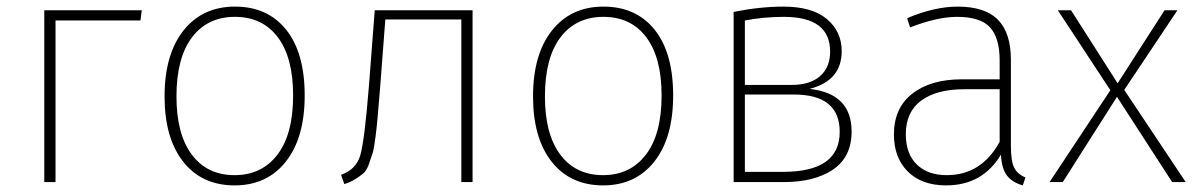

<svg xmlns="http://www.w3.org/2000/svg" viewBox="-20 -551 3622 581"><path d="M114 0V-520H409L405 -489H148V0Z M514 -259Q514 -145 560.5 -83Q607 -21 690 -21Q772 -21 819.5 -83Q867 -145 867 -262Q867 -377 820.5 -438.5Q774 -500 691 -500Q608 -500 561 -438Q514 -376 514 -259ZM691 -531Q790 -531 846 -461Q902 -391 902 -262Q902 -134 845 -62Q788 10 690 10Q591 10 534.5 -61.5Q478 -133 478 -259Q478 -387 535.5 -459Q593 -531 691 -531Z M1410 -520V0H1376V-492H1146L1130 -283Q1125 -226 1123 -200Q1121 -174 1116.5 -138Q1112 -102 1107.5 -87.5Q1103 -73 1096 -53.5Q1089 -34 1078.5 -25.5Q1068 -17 1054.5 -8.5Q1041 0 1022 6L1012 -22Q1058 -38 1070.5 -82Q1083 -126 1096 -286L1114 -520Z M1629 -259Q1629 -145 1675.5 -83Q1722 -21 1805 -21Q1887 -21 1934.5 -83Q1982 -145 1982 -262Q1982 -377 1935.5 -438.5Q1889 -500 1806 -500Q1723 -500 1676 -438Q1629 -376 1629 -259ZM1806 -531Q1905 -531 1961 -461Q2017 -391 2017 -262Q2017 -134 1960 -62Q1903 10 1805 10Q1706 10 1649.5 -61.5Q1593 -133 1593 -259Q1593 -387 1650.5 -459Q1708 -531 1806 -531Z M2234 -31H2350Q2521 -31 2521 -152Q2521 -265 2382 -265H2234ZM2352 -500Q2291 -500 2234 -489V-294H2375Q2431 -294 2461.5 -320.5Q2492 -347 2492 -395Q2492 -500 2352 -500ZM2430 -282Q2557 -268 2557 -153Q2557 -76 2501 -38Q2445 0 2351 0H2200V-515Q2280 -531 2351 -531Q2437 -531 2482 -493.5Q2527 -456 2527 -396Q2527 -307 2430 -282Z M2845 -21Q2950 -21 3005 -122V-281H2898Q2814 -281 2767.5 -246.5Q2721 -212 2721 -145Q2721 -86 2754 -53.5Q2787 -21 2845 -21ZM3039 -371V-111Q3039 -63 3049 -43.5Q3059 -24 3083 -14L3075 10Q3043 1 3027 -20Q3011 -41 3009 -83Q2953 10 2843 10Q2769 10 2727 -32Q2685 -74 2685 -144Q2685 -224 2740.5 -267.5Q2796 -311 2891 -311H3005V-368Q3005 -436 2976 -468Q2947 -500 2876 -500Q2816 -500 2734 -468L2725 -496Q2808 -531 2878 -531Q2961 -531 3000 -491Q3039 -451 3039 -371Z M3568 0H3527L3360 -258L3196 0H3156L3340 -278L3181 -520H3221L3362 -299L3504 -520H3543L3382 -279Z"/></svg>

Font: FiraSans
Style: Regular
Weight: 200
Designer: Carrois Corporate & Edenspiekermann AG
Foundry: Carrois Corporate GbR & Edenspiekermann AG
Version: Version 3.106;PS 003.106;hotconv 1.0.70;makeotf.lib2.5.58329